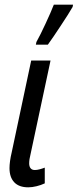

<svg xmlns="http://www.w3.org/2000/svg" viewBox="-20 -799 335 829"><path d="M102.1 9.8Q62 9.8 41.5 -12Q21 -33.7 21 -73.2Q21 -85.9 23.4 -104Q25.9 -122.1 30.3 -140.1L114.7 -537.6H198.2L111.8 -132.8Q108.9 -121.6 107.4 -111.8Q106 -102.1 106 -93.3Q106 -80.1 112.1 -72.5Q118.2 -64.9 130.4 -64.9Q139.6 -64.9 150.9 -67.9Q162.1 -70.8 173.3 -75.2V-7.3Q156.7 0.5 137.7 5.1Q118.7 9.8 102.1 9.8ZM134.8 -606 137.2 -617.7Q145 -631.3 155.5 -652.6Q166 -673.8 177 -697.5Q188 -721.2 197.5 -742.9Q207 -764.6 212.4 -778.8H295.4L293.5 -769Q286.1 -755.9 272.2 -733.9Q258.3 -711.9 241.9 -687.3Q225.6 -662.6 210.7 -640.6Q195.8 -618.7 186.5 -606Z"/></svg>

Font: Open Sans Condensed Medium
Style: Italic
Weight: 500
Width: 3
Italic angle: -12°
Designer: Monotype Design Team
Foundry: Monotype Imaging Inc.
Version: Version 3.000